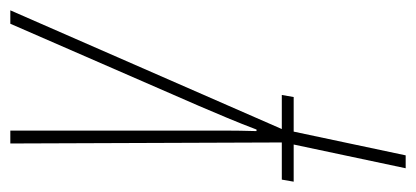

<svg xmlns="http://www.w3.org/2000/svg" viewBox="-253 -329 806 372"><g transform="rotate(-90 150.0 -143.0)"><path d="M10 240H35L81 23H148L152 0H86L316 -526H290L131 -161Q119 -133 107.5 -105.5Q96 -78 85 -49H82Q83 -82 83 -109.5Q83 -137 83 -165V-526H58L60 0H-12L-16 23H56Z"/></g></svg>

Font: Noto Sans Display Condensed Thin
Style: Italic
Weight: 250
Width: 3
Italic angle: -12°
Designer: Monotype Design Team
Foundry: Monotype Imaging Inc.
Version: Version 1.900